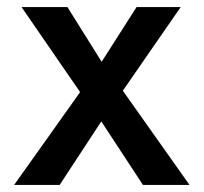

<svg xmlns="http://www.w3.org/2000/svg" viewBox="-20 -524 577 544"><path d="M20 0 207 -263 41 -504H171L268 -349L367 -504H492L328 -267L517 0H385L267 -180L149 0Z"/></svg>

Font: Zen Kaku Gothic New
Style: Bold
Weight: 700
Designer: Yoshimichi Ohira
Foundry: Positype
Version: Version 1.002